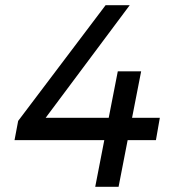

<svg xmlns="http://www.w3.org/2000/svg" viewBox="-20 -720 684 740"><path d="M596 -266 581 -180H472L437 0H347L382 -180H36L50 -254L387 -700H480L156 -266H399L434 -445H524L489 -266Z"/></svg>

Font: TypoPRO Montserrat
Style: Italic
Weight: 400
Italic angle: -11.3°
Designer: Julieta Ulanovsky
Foundry: Julieta Ulanovsky
Version: Version 6.001